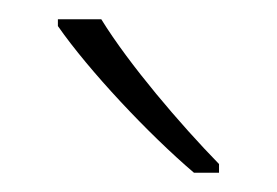

<svg xmlns="http://www.w3.org/2000/svg" viewBox="-20 -785 287 199"><path d="M85 -765H40V-758C72 -712 134 -646 181 -606H207V-615C167 -656 114 -718 85 -765Z"/></svg>

Font: Noto Sans Devanagari SemiCondensed ExtraLight
Style: Regular
Weight: 200
Width: 4
Designer: Jelle Bosma - Monotype Design Team
Foundry: Monotype Imaging Inc.
Version: Version 2.004